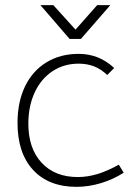

<svg xmlns="http://www.w3.org/2000/svg" viewBox="-20 -719 521 745"><path d="M48 -242Q48 -323 77 -383.5Q106 -444 160 -477Q214 -510 285 -510Q365 -510 423 -455L396 -428Q372 -451 345 -461.5Q318 -472 285 -472Q228 -472 183.5 -442.5Q139 -413 114.5 -360Q90 -307 90 -239Q90 -143 141.5 -87.5Q193 -32 282 -32Q319 -32 357.5 -43.5Q396 -55 441 -80L460 -49Q420 -23 372 -8.5Q324 6 277 6Q169 6 108.5 -59.5Q48 -125 48 -242ZM137 -699H187L273 -604L357 -699H408L294 -568H250Z"/></svg>

Font: Bellota Text Light
Style: Regular
Weight: 300
Designer: Kemie Guaida
Foundry: Kemie Guaida
Version: Version 4.001